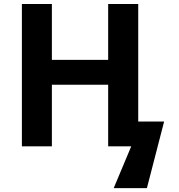

<svg xmlns="http://www.w3.org/2000/svg" viewBox="-20 -734 898 963"><path d="M638.2 0H522.5V-309.1H240.2V0H89.8V-713.9H240.2V-433.6H522.5V-713.9H673.3V-124.5H803.2L716.8 209.5H550.3Z"/></svg>

Font: Viking Open Sans
Style: Bold
Weight: 700
Foundry: Ascender Corporation
Version: Version 2.001